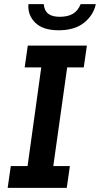

<svg xmlns="http://www.w3.org/2000/svg" viewBox="-20 -906 482 926"><path d="M17 0 32 -105H113L179 -581H99L114 -686H399L384 -581H304L237 -105H317L302 0ZM263 -760Q187 -760 150 -796.5Q113 -833 117 -886H191Q194 -854 213 -839.5Q232 -825 268 -825Q307 -825 331.5 -839.5Q356 -854 369 -886H442Q431 -833 385.5 -796.5Q340 -760 263 -760Z"/></svg>

Font: Chivo Medium Medium
Style: Italic
Weight: 500
Italic angle: -8.05°
Version: Version 2.002